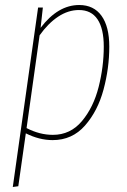

<svg xmlns="http://www.w3.org/2000/svg" viewBox="-20 -549 505 766"><path d="M132 -519H151L142 -438Q211 -529 296 -529Q354 -529 385 -486Q416 -443 416 -363Q416 -277 393 -191.5Q370 -106 319 -48Q268 10 190 10Q137 10 83 -17L53 194L31 197ZM394 -363Q394 -435 369 -472Q344 -509 295 -509Q252 -509 212 -482.5Q172 -456 138 -408L86 -38Q138 -11 191 -11Q261 -11 307 -66Q353 -121 373.5 -202Q394 -283 394 -363Z"/></svg>

Font: Fira Sans Extra Condensed Thin
Style: Italic
Weight: 250
Width: 3
Italic angle: -8°
Designer: Carrois Corporate & Edenspiekermann AG
Foundry: Carrois Corporate GbR & Edenspiekermann AG
Version: Version 4.203